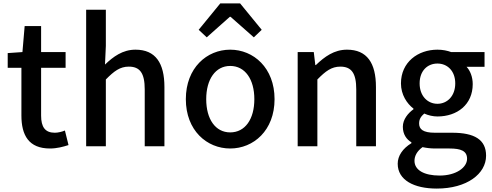

<svg xmlns="http://www.w3.org/2000/svg" viewBox="-20 -854 2873 1121"><path d="M272 13C312 13 349 3 380 -7L359 -92C343 -85 319 -79 300 -79C243 -79 220 -113 220 -179V-458H363V-550H220V-702H124L111 -550L25 -544V-458H105V-180C105 -64 148 13 272 13Z M483 0H598V-390C646 -439 681 -465 732 -465C797 -465 825 -427 825 -332V0H940V-346C940 -486 888 -564 771 -564C696 -564 641 -523 593 -477L598 -586V-797H483Z M1140 -680 1187 -636 1322 -756H1326L1462 -636L1508 -680L1382 -834H1266ZM1324 13C1460 13 1583 -92 1583 -275C1583 -458 1460 -564 1324 -564C1188 -564 1065 -458 1065 -275C1065 -92 1188 13 1324 13ZM1324 -81C1238 -81 1184 -158 1184 -275C1184 -391 1238 -469 1324 -469C1411 -469 1465 -391 1465 -275C1465 -158 1411 -81 1324 -81Z M1718 0H1833V-390C1881 -439 1916 -465 1967 -465C2032 -465 2060 -427 2060 -332V0H2175V-346C2175 -486 2123 -564 2006 -564C1931 -564 1875 -523 1824 -474H1821L1812 -550H1718Z M2530 247C2706 247 2818 161 2818 55C2818 -39 2750 -79 2620 -79H2519C2449 -79 2427 -100 2427 -133C2427 -160 2439 -175 2457 -191C2481 -180 2509 -174 2534 -174C2649 -174 2740 -243 2740 -363C2740 -405 2725 -442 2704 -464H2809V-550H2614C2593 -558 2565 -564 2534 -564C2420 -564 2321 -491 2321 -367C2321 -301 2356 -249 2394 -220V-216C2363 -194 2332 -157 2332 -114C2332 -69 2354 -40 2382 -23V-18C2331 13 2302 56 2302 102C2302 198 2398 247 2530 247ZM2534 -248C2477 -248 2430 -293 2430 -367C2430 -441 2476 -483 2534 -483C2592 -483 2638 -440 2638 -367C2638 -293 2591 -248 2534 -248ZM2547 171C2456 171 2400 139 2400 85C2400 57 2414 29 2447 5C2470 10 2495 13 2521 13H2604C2671 13 2707 27 2707 73C2707 124 2643 171 2547 171Z"/></svg>

Font: Noto Sans JP Medium
Style: Regular
Weight: 500
Designer: Ryoko NISHIZUKA  (kana, bopomofo & ideographs); Paul D. Hunt (Latin, Greek & Cyrillic); Sandoll Communications , Soo-you
Foundry: Adobe
Version: Version 2.002;hotconv 1.0.116;makeotfexe 2.5.65601